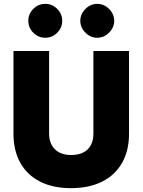

<svg xmlns="http://www.w3.org/2000/svg" viewBox="-20 -965 740 997"><path d="M348 12Q255 12 188 -22Q121 -56 85.5 -119.5Q50 -183 50 -271V-700H235V-271Q235 -236 249 -211Q263 -186 288.5 -173Q314 -160 350 -160Q386 -160 412 -173Q438 -186 451.5 -211Q465 -236 465 -271V-700H650V-271Q650 -183 614 -119.5Q578 -56 510.5 -22Q443 12 348 12ZM485 -769Q450 -769 423.5 -795.5Q397 -822 397 -857Q397 -892 423.5 -918.5Q450 -945 485 -945Q520 -945 546.5 -918.5Q573 -892 573 -857Q573 -822 546.5 -795.5Q520 -769 485 -769ZM215 -769Q179 -769 153 -795Q127 -821 127 -857Q127 -893 153 -919Q179 -945 215 -945Q251 -945 277 -919Q303 -893 303 -857Q303 -821 277 -795Q251 -769 215 -769Z"/></svg>

Font: Figtree Black
Style: Regular
Weight: 900
Designer: Erik Kennedy
Foundry: Erik Kennedy
Version: Version 2.001;gftools[0.9.30]